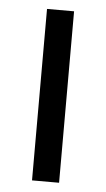

<svg xmlns="http://www.w3.org/2000/svg" viewBox="-45 -576 336 608"><g transform="rotate(5 123.0 -272.5)"><path d="M80 -545H166V0H80Z"/></g></svg>

Font: Application
Style: Regular
Weight: 400
Designer: Wei Huang
Foundry: Wei Huang
Version: Version 0.012